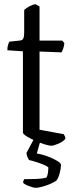

<svg xmlns="http://www.w3.org/2000/svg" viewBox="-20 -693 354 913"><path d="M224 0Q213 0 191 -7Q169 -14 145.5 -24.5Q122 -35 105.5 -45.5Q89 -56 89 -63V-449L15 -454Q15 -470 18.5 -480.5Q22 -491 25 -495L73 -500Q87 -501 91 -510.5Q95 -520 95 -537V-646Q105 -655 121 -663.5Q137 -672 149 -673L168 -662V-500H276L286 -488Q285 -474 280.5 -462Q276 -450 273 -444L168 -448V-76L283 -55Q285 -52 288 -46Q291 -40 291 -33Q281 -20 258 -10Q235 0 224 0ZM151 200Q138 200 116.5 191.5Q95 183 90 176Q90 170 92 165.5Q94 161 95 159Q128 159 153 158Q178 157 200 152Q206 144 208 128.5Q210 113 210 103Q204 97 187 90Q170 83 151 77Q132 71 118 68Q115 63 110.5 53.5Q106 44 106 34Q115 17 126 -3.5Q137 -24 144 -37H176L155 37Q181 41 207.5 51Q234 61 252 72Q270 83 270 91Q270 107 264 130Q258 153 248 166Q225 181 195 190.5Q165 200 151 200Z"/></svg>

Font: Texturina 72pt
Style: Regular
Weight: 400
Designer: Guillermo Torres Carreño
Foundry: Omnibus-Type
Version: Version 1.002; ttfautohint (v1.8.3)